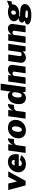

<svg xmlns="http://www.w3.org/2000/svg" viewBox="2362 -3144 953 5716"><g transform="rotate(-90 2838.0 -285.5)"><path d="M595 -516H429L295 -252L232 -516H39L177 0H312Z M756 -203H1098L1105 -248C1127 -401 1050 -526 880 -526C715 -526 590 -399 569 -251C547 -95 651 10 813 10C927 10 1023 -41 1077 -134L933 -169C911 -134 869 -111 828 -111C781 -111 746 -141 756 -203ZM773 -326C780 -377 810 -414 865 -414C919 -414 940 -377 933 -326Z M1144 0H1338L1372 -247C1380 -302 1411 -359 1555 -344L1580 -526C1484 -526 1420 -457 1384 -374L1404 -516H1216Z M1814 10C1975 10 2103 -101 2125 -255C2147 -412 2054 -526 1891 -526C1737 -526 1604 -418 1581 -255C1559 -100 1654 10 1814 10ZM1833 -111C1770 -111 1768 -207 1776 -262C1784 -318 1811 -407 1874 -407C1936 -407 1940 -318 1932 -262C1924 -207 1895 -111 1833 -111Z M2164 0H2358L2392 -247C2400 -302 2431 -359 2575 -344L2600 -526C2504 -526 2440 -457 2404 -374L2424 -516H2236Z M2784 10C2867 10 2922 -40 2952 -88L2965 0H3102L3206 -742H3012L2969 -438C2947 -511 2890 -526 2839 -526C2712 -526 2624 -425 2601 -262C2578 -96 2641 10 2784 10ZM2854 -116C2808 -116 2782 -150 2798 -264C2814 -377 2851 -399 2891 -399C2935 -399 2960 -373 2947 -284L2940 -239C2929 -152 2897 -116 2854 -116Z M3198 0H3392L3440 -342C3444 -371 3481 -389 3510 -389C3540 -389 3568 -371 3564 -342L3516 0H3711L3763 -368C3776 -465 3723 -526 3632 -526C3561 -526 3497 -488 3449 -416L3463 -516H3270Z M3980 10C4030 10 4113 -19 4160 -88L4173 0H4316L4392 -516H4196L4147 -171C4143 -140 4119 -117 4080 -117C4041 -117 4022 -140 4026 -171L4075 -516H3880L3829 -153C3815 -49 3896 10 3980 10Z M4416 0H4610L4658 -342C4662 -371 4699 -389 4728 -389C4758 -389 4786 -371 4782 -342L4734 0H4929L4981 -368C4994 -465 4941 -526 4850 -526C4779 -526 4715 -488 4667 -416L4681 -516H4488Z M5254 171C5450 171 5560 96 5574 -3C5585 -83 5531 -148 5389 -158C5346 -161 5305 -163 5287 -164C5238 -167 5206 -167 5207 -181C5208 -186 5212 -188 5222 -190C5240 -188 5275 -187 5291 -187C5455 -187 5554 -277 5566 -364C5567 -371 5568 -380 5567 -387C5564 -400 5569 -408 5587 -410L5656 -417L5676 -554L5540 -503C5530 -499 5499 -487 5497 -488C5462 -508 5424 -524 5350 -524C5209 -524 5079 -468 5064 -363C5056 -309 5084 -243 5154 -209C5071 -199 5028 -160 5022 -119C5017 -82 5044 -55 5075 -38C5083 -34 5084 -30 5074 -27C5020 -13 4975 8 4968 52C4959 118 5051 171 5254 171ZM5311 -288C5274 -288 5253 -318 5258 -357C5264 -396 5294 -430 5331 -430C5368 -430 5389 -396 5383 -357C5378 -318 5348 -288 5311 -288ZM5299 69C5200 69 5156 62 5161 29C5163 12 5179 -11 5233 -8L5325 -2C5365 1 5388 15 5384 37C5382 56 5367 69 5299 69Z"/></g></svg>

Font: United Sans Black
Style: Italic
Weight: 900
Italic angle: -8°
Designer: Pablo Impallari, Rodrigo Fuenzalida (Modified by Dan O. Williams)
Version: Version 1.000;PS 001.000;hotconv 1.0.88;makeotf.lib2.5.64775